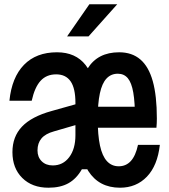

<svg xmlns="http://www.w3.org/2000/svg" viewBox="-20 -860 790 896"><path d="M540 16Q442 16 392 -62Q342 -140 342 -305Q342 -465 389 -540.5Q436 -616 536 -616Q596 -616 635 -582.5Q674 -549 693 -481Q712 -413 712 -307Q712 -296 711.5 -285.5Q711 -275 710 -264H410V-362H647L610 -305Q610 -382 602 -428Q594 -474 576.5 -495Q559 -516 530 -516Q498 -516 477 -493.5Q456 -471 446 -424Q436 -377 436 -305Q436 -230 446.5 -181Q457 -132 479 -108Q501 -84 534 -84Q568 -84 590.5 -108.5Q613 -133 624 -184H726Q715 -87 665.5 -35.5Q616 16 540 16ZM342 -376V-279L232 -247Q192 -236 173.5 -214Q155 -192 155 -158Q155 -127 174.5 -107.5Q194 -88 226 -88Q274 -88 303 -126.5Q332 -165 332 -229V-380Q332 -448 309.5 -480.5Q287 -513 242 -513Q197 -513 169.5 -483Q142 -453 128 -390H24Q35 -499 92 -557.5Q149 -616 246 -616Q333 -616 379.5 -556.5Q426 -497 426 -388V-100L402 -70H362Q337 -26 299.5 -5Q262 16 206 16Q130 16 84 -29.5Q38 -75 38 -150Q38 -222 82.5 -269Q127 -316 221 -342ZM293 -690 397 -840H527L393 -690Z"/></svg>

Font: Martian Mono SemiExpanded
Style: Regular
Weight: 400
Width: 6
Monospace: yes
Designer: Roman Shamin
Foundry: Evil Martians
Version: Version 1.000